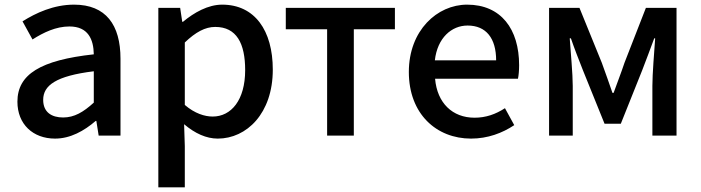

<svg xmlns="http://www.w3.org/2000/svg" viewBox="-20 -584 3019 827"><path d="M217 13C283 13 342 -20 392 -63H395L405 0H499V-331C499 -477 436 -564 299 -564C211 -564 134 -528 77 -492L120 -414C167 -444 221 -470 279 -470C360 -470 383 -414 384 -350C155 -325 55 -264 55 -146C55 -49 122 13 217 13ZM252 -78C203 -78 166 -100 166 -154C166 -216 221 -257 384 -277V-142C339 -101 300 -78 252 -78Z M662 223H776V45L773 -49C820 -9 869 13 918 13C1042 13 1155 -95 1155 -284C1155 -453 1077 -564 937 -564C876 -564 816 -530 768 -490H765L756 -550H662ZM896 -82C862 -82 819 -95 776 -132V-401C823 -446 864 -468 907 -468C999 -468 1036 -397 1036 -282C1036 -153 976 -82 896 -82Z M1389 0H1504V-458H1681V-550H1211V-458H1389Z M2009 13C2081 13 2144 -11 2195 -45L2155 -118C2115 -92 2073 -77 2024 -77C1929 -77 1863 -140 1854 -245H2211C2214 -258 2216 -281 2216 -303C2216 -459 2138 -564 1992 -564C1863 -564 1741 -453 1741 -274C1741 -93 1860 13 2009 13ZM1853 -324C1864 -421 1925 -474 1994 -474C2074 -474 2117 -419 2117 -324Z M2345 0H2447V-214C2447 -266 2438 -360 2434 -419H2439C2454 -375 2474 -324 2491 -281L2584 -51H2654L2746 -281C2762 -324 2782 -374 2798 -419H2802C2798 -360 2790 -266 2790 -214V0H2894V-550H2762L2670 -314C2655 -269 2638 -226 2623 -184H2618C2604 -226 2588 -269 2572 -314L2476 -550H2345Z"/></svg>

Font: Source Han Sans KR Medium
Style: Regular
Weight: 500
Designer: Ryoko NISHIZUKA (kana & ideographs); Paul D. Hunt (Latin, Greek & Cyrillic); Wenlong ZHANG (bopomofo); Sandoll Communica
Foundry: Adobe Systems Incorporated
Version: Version 1.001;PS 1.001;hotconv 1.0.78;makeotf.lib2.5.61930